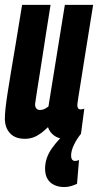

<svg xmlns="http://www.w3.org/2000/svg" viewBox="-20 -564 405 794"><path d="M245.2 209.5Q222.6 209.5 204.5 201Q186.3 192.6 176.4 175.7Q166.4 158.9 166.4 133.6Q166.4 89.3 194.6 49.4Q222.8 9.5 265.2 -26.3Q268.1 -20 267.9 -13.2Q267.6 -6.4 264.9 -1.4Q262.2 3.7 257.9 6.8Q253.6 10 247.4 10Q221.5 10 203.1 -4Q184.7 -18 178.5 -38.2Q161.7 -21.9 146.7 -11.2Q131.6 -0.5 116.2 4.7Q100.7 10 82.5 10Q42.2 10 21.1 -13.4Q0.1 -36.8 0.1 -73.2Q0.1 -90.4 2.9 -116.7Q5.8 -143 11.6 -180.7Q17.5 -218.4 26 -270Q34.5 -321.5 46.1 -389.5Q57.8 -457.4 71.4 -544H189.1Q178.6 -478 170.2 -424.8Q161.8 -371.6 155.4 -329Q148.9 -286.3 143.3 -251.8Q137.7 -217.3 133.2 -188.7Q128.7 -160 125.2 -134.3Q124.5 -123.4 129.6 -116.3Q134.6 -109.2 145.4 -109.2Q150.9 -109.2 156.2 -110.6Q161.5 -112 167.9 -115.5Q174.3 -119 180.3 -123.4L248.2 -544H365.2Q346 -425.4 333.8 -349Q321.6 -272.5 314.7 -228.5Q307.7 -184.4 304.4 -164.2Q301.1 -143.9 300.5 -137.7Q299.8 -131.5 299.8 -129.2Q299.8 -121.2 302.8 -116.5Q305.7 -111.7 313.1 -111.7Q316 -111.7 320.3 -112.3Q324.6 -112.9 328.7 -114.8L314.8 -10.5Q298.5 9.1 286.3 33.9Q274 58.8 274 80.3Q274 89.7 278.1 95.6Q282.2 101.5 289.8 101.5Q295.7 101.5 300.7 100Q305.6 98.6 306.8 97.7L298.5 196.1Q286.5 201.8 273.5 205.6Q260.4 209.5 245.2 209.5Z"/></svg>

Font: Georama
Style: Italic
Weight: 400
Width: 2
Italic angle: -9°
Designer: Jean-Baptiste Levee
Foundry: Production Type
Version: Version 1.000